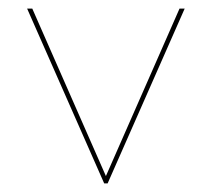

<svg xmlns="http://www.w3.org/2000/svg" viewBox="-20 -426 492 446"><path d="M409 -406 230 0H222L43 -406H55L226 -17L397 -406Z"/></svg>

Font: Ysabeau Infant Hairline
Style: Regular
Weight: 100
Designer: Christian Thalmann (Catharsis Fonts)
Version: Version 0.003